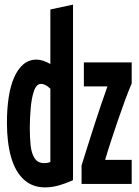

<svg xmlns="http://www.w3.org/2000/svg" viewBox="-20 -796 600 831"><path d="M175 15Q120 15 83 -19Q46 -53 28 -116Q10 -179 10 -265Q10 -324 17.5 -374Q25 -424 41 -460.5Q57 -497 81 -517.5Q105 -538 138 -538Q152 -538 167 -533Q182 -528 198 -519V-755L296 -776V-16Q262 -1 233 7Q204 15 175 15ZM172 -90Q178 -90 184.5 -91Q191 -92 198 -95V-412Q187 -423 176.5 -428Q166 -433 158 -433Q138 -433 127.5 -403.5Q117 -374 113 -329.5Q109 -285 109 -240Q109 -201 112.5 -167Q116 -133 129.5 -111.5Q143 -90 172 -90ZM333 0V-80Q350 -134 364 -178.5Q378 -223 391 -263Q404 -303 417 -341.5Q430 -380 445 -422H343V-526H550V-435Q536 -402 521 -361.5Q506 -321 491 -277Q476 -233 461.5 -189Q447 -145 435 -104H550V0Z"/></svg>

Font: Ubuntu Sans Mono
Style: Bold
Weight: 700
Monospace: yes
Designer: Dalton Maag Ltd
Foundry: Dalton Maag Ltd
Version: Version 1.006